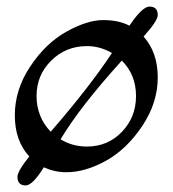

<svg xmlns="http://www.w3.org/2000/svg" viewBox="-20 -517 524 583"><path d="M69 -42Q25 -89 25 -167Q25 -245 72 -315.5Q119 -386 182 -421Q245 -456 293 -456Q341 -456 373 -439Q412 -497 434 -497Q459 -497 459 -471Q459 -454 416 -406Q459 -358 459 -281.5Q459 -205 412 -134.5Q365 -64 302 -29Q239 6 181 6Q146 6 113 -9Q79 46 58 46Q33 46 33 20Q33 3 69 -42ZM244 -72Q307 -72 350 -116.5Q393 -161 393 -225.5Q393 -290 350 -333Q223 -193 164 -94Q200 -72 244 -72ZM134 -117Q251 -252 320 -356Q284 -377 244 -377Q180 -377 135.5 -333Q91 -289 91 -225.5Q91 -162 134 -117Z"/></svg>

Font: Macondo Swash Caps
Style: Regular
Weight: 400
Designer: John Vargas Beltran
Foundry: John Vargas Beltran
Version: Version 2.001